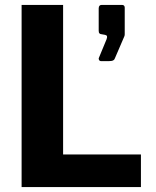

<svg xmlns="http://www.w3.org/2000/svg" viewBox="-20 -762 634 782"><path d="M68 -742V0H554V-133H237V-742ZM392 -513H423C440 -513 446 -517 449 -527L486 -613C487 -615 488 -618 488 -622V-731C488 -738 484 -742 477 -742H394C387 -742 382 -738 382 -728V-637C382 -626 386 -623 397 -622L408 -620C417 -618 418 -613 414 -602L383 -527C380 -521 384 -513 392 -513Z"/></svg>

Font: 18Franklin
Style: Bold
Weight: 700
Designer: Pablo Impallari, Rodrigo Fuenzalida (Modified by Dan O. Williams)
Version: Version 0.025;PS 000.025;hotconv 1.0.88;makeotf.lib2.5.64775